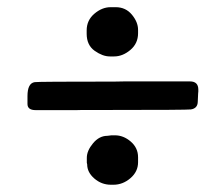

<svg xmlns="http://www.w3.org/2000/svg" viewBox="-20 -551 616 529"><path d="M284.7 -531.2H298.8Q326.2 -531.2 343.3 -510.7Q360.4 -490.2 360.4 -468.8V-459.5Q360.4 -431.2 339.1 -413.3Q317.9 -395.5 294.4 -395.5H282.7Q262.7 -395.5 240.7 -411.1Q218.8 -426.8 218.8 -458V-467.3Q218.8 -495.1 240 -513.2Q261.2 -531.2 284.7 -531.2ZM503.4 -326.7Q526.4 -326.7 526.4 -304.2V-298.8L525.9 -293.5L524.9 -271.5Q524.9 -252.4 505.9 -249.5Q496.1 -248 283.7 -248H208L191.9 -247.6H78.1Q55.7 -247.6 55.7 -264.6V-286.1Q55.7 -321.8 75.7 -324.7Q85.4 -326.2 295.4 -326.2L322.8 -326.7ZM360.4 -117.7V-104Q360.4 -78.1 339.4 -60.1Q318.4 -42 292.5 -42H285.6Q259.8 -42 240 -59.1Q220.2 -76.2 220.2 -98.1L219.2 -102.5V-116.2Q219.2 -135.7 236.3 -156.2Q253.4 -176.8 275.9 -176.8L287.1 -178.2H296.4Q320.3 -178.2 340.3 -160.9Q360.4 -143.6 360.4 -117.7Z"/></svg>

Font: Averia Serif Libre RX
Style: Bold
Weight: 700
Version: Version 1.002